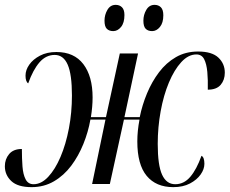

<svg xmlns="http://www.w3.org/2000/svg" viewBox="-29 -757 945 790"><path d="M101 13Q44 13 17.5 -12Q-9 -37 -9 -73Q-9 -102 8.5 -123Q26 -144 61 -144Q61 -105 63.5 -72Q66 -39 76.5 -19Q87 1 109 1Q141 1 169.5 -29.5Q198 -60 220 -111.5Q242 -163 254.5 -228.5Q267 -294 267 -364Q267 -451 249.5 -491Q232 -531 196 -531Q160 -531 133.5 -500.5Q107 -470 87 -414Q76 -421 76 -446Q76 -469 91.5 -491Q107 -513 135.5 -528Q164 -543 203 -543Q276 -543 314 -493Q352 -443 352 -356Q352 -318 345 -275H407L464 -537H539L483 -275H546Q556 -325 576 -373Q596 -421 625.5 -460Q655 -499 695 -522Q735 -545 786 -545Q843 -545 869.5 -520Q896 -495 896 -458Q896 -428 879 -408Q862 -388 826 -388Q827 -428 824 -461Q821 -494 811 -513.5Q801 -533 779 -533Q746 -533 717 -501.5Q688 -470 666 -417.5Q644 -365 632 -299Q620 -233 620 -165Q620 -77 638 -38Q656 1 692 1Q728 1 754 -29.5Q780 -60 800 -116Q812 -110 812 -83Q812 -61 796.5 -39Q781 -17 752.5 -2Q724 13 684 13Q613 13 574.5 -33.5Q536 -80 536 -175Q536 -218 545 -265H481L423 0H350L405 -265H343Q334 -214 314 -164.5Q294 -115 264 -75Q234 -35 193 -11Q152 13 101 13ZM597 -629Q580 -629 570.5 -638.5Q561 -648 561 -672Q561 -696 573 -716.5Q585 -737 607 -737Q623 -737 633 -727Q643 -717 643 -694Q643 -663 629 -646Q615 -629 597 -629ZM437 -629Q420 -629 410.5 -638.5Q401 -648 401 -672Q401 -696 413 -716.5Q425 -737 447 -737Q463 -737 473 -727Q483 -717 483 -695Q483 -663 469 -646Q455 -629 437 -629Z"/></svg>

Font: Noto Serif Display Condensed
Style: Italic
Weight: 400
Width: 3
Italic angle: -12°
Designer: Monotype Design Team
Foundry: Monotype Imaging Inc.
Version: Version 2.009